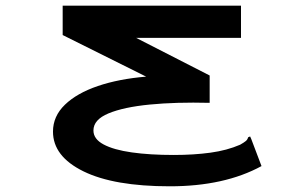

<svg xmlns="http://www.w3.org/2000/svg" viewBox="-20 -477 1040 674"><path d="M576 177Q380 177 273 124.5Q166 72 166 -15Q166 -69 208 -109.5Q250 -150 323.5 -175Q397 -200 493 -208L200 -354V-457H826V-344H458L716 -212V-116Q598 -119 506 -110Q414 -101 361 -79Q308 -57 308 -19Q308 11 343.5 30Q379 49 442.5 58Q506 67 590 67Q660 67 718.5 59Q777 51 823 31Q837 23 843 18Q849 13 851 5L858 2L862 11L898 106Q768 177 576 177Z"/></svg>

Font: Inconsolata UltraExpanded ExtraBold
Style: Regular
Weight: 800
Width: 9
Monospace: yes
Designer: Raph Levien, Cyreal, Brenton Simpson
Foundry: Raph Levien, Cyreal, Google
Version: Version 3.001; ttfautohint (v1.8.2.53-6de2)